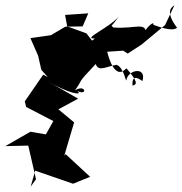

<svg xmlns="http://www.w3.org/2000/svg" viewBox="-73 -612 684 720"><path d="M237 -513 172 -512 118 -480 41 -469 70 -403 82 -350 106 -323 89 -332 20 -232 25 -211 127 -158 99 -108 41 -118 -53 -64 33 -66 62 60 42 88 59 28 201 77 265 51 173 -34 168 -28 205 -153 146 -202 220 -242 101 -310C185 -260 240 -252 217 -271C256 -251 249 -298 208 -273C242 -320 209 -291 286 -372C296 -341 326 -363 364 -369C392 -359 399 -301 401 -312C408 -352 478 -363 461 -308C459 -308 420 -344 424 -291C441 -295 446 -304 401 -356C367 -318 342 -365 329 -418L389 -422L406 -411L458 -445L546 -518L581 -592C576 -588 541 -574 591 -508C573 -492 522 -512 502 -519C509 -541 453 -490 475 -482C476 -534 436 -502 351 -509C339 -532 322 -477 373 -551C340 -509 231 -464 283 -468C256 -447 210 -412 320 -398L251 -487L179 -513L171 -556L258 -562Z"/></svg>

Font: Hussar Lance
Style: ExBd
Weight: 700
Foundry: Cannot Into Space Fonts, PlusOne Fonts
Version: Version 2.270